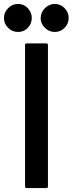

<svg xmlns="http://www.w3.org/2000/svg" viewBox="-95 -953 368 973"><path d="M140 -733Q148 -733 148 -725V-8Q148 0 140 0H40Q32 0 32 -8V-725Q32 -733 40 -733ZM183 -791Q154 -791 132.5 -812Q111 -833 111 -862Q111 -876 117 -889Q123 -902 132.5 -911.5Q142 -921 155 -927Q168 -933 183 -933Q212 -933 232.5 -911.5Q253 -890 253 -862Q253 -833 232.5 -812Q212 -791 183 -791ZM-3 -791Q-33 -791 -54 -812Q-75 -833 -75 -862Q-75 -890 -54 -911.5Q-33 -933 -3 -933Q26 -933 46 -911.5Q66 -890 66 -862Q66 -833 46 -812Q26 -791 -3 -791Z"/></svg>

Font: RonaldsonGothic
Style: Regular
Weight: 400
Designer: Mr. Robertson for MacKellar, Smiths & Jordan Co. Philadelphia
Foundry: CAT-Fonts Peter Wiegel
Version: Version 1.000